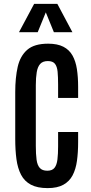

<svg xmlns="http://www.w3.org/2000/svg" viewBox="-20 -968 475 997"><path d="M227.5 8.8Q173.8 8.8 140.4 -9Q106.9 -26.9 89.4 -60.5Q71.8 -94.2 65.4 -141.4Q59.1 -188.5 59.1 -246.6V-489.7Q59.1 -564.9 72 -621.3Q85 -677.7 121.6 -709.5Q158.2 -741.2 230 -741.2Q278.3 -741.2 309.1 -725.3Q339.8 -709.5 356.4 -679.9Q373 -650.4 379.4 -608.9Q385.7 -567.4 385.7 -516.6V-459.5H281.7V-528.3Q281.7 -568.4 279.1 -595.7Q276.4 -623 265.1 -637Q253.9 -650.9 228.5 -650.9Q202.1 -650.9 188.7 -636Q175.3 -621.1 170.7 -592.8Q166 -564.5 166 -525.9V-210.4Q166 -167.5 169.9 -138.7Q173.8 -109.9 186.8 -95.7Q199.7 -81.5 225.6 -81.5Q251.5 -81.5 263.2 -96.7Q274.9 -111.8 278.3 -140.4Q281.7 -168.9 281.7 -208.5V-282.7H385.7V-230Q385.7 -176.3 379.6 -132.6Q373.5 -88.9 356.9 -57.4Q340.3 -25.9 308.8 -8.5Q277.3 8.8 227.5 8.8ZM78.6 -800.8 157.2 -947.8H277.8L356 -800.8H259.8L217.8 -903.8L175.8 -800.8Z"/></svg>

Font: Antonio Medium
Style: Regular
Weight: 500
Designer: Vernon Adams
Foundry: Vernon Adams
Version: Version 1.002